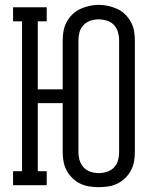

<svg xmlns="http://www.w3.org/2000/svg" viewBox="-20 -765 640 793"><path d="M388 8Q368 8 348.5 5Q329 2 311.5 -6.5Q294 -15 279.5 -29Q265 -43 255.5 -60.5Q246 -78 242.5 -97.5Q239 -117 239 -137V-339H136V-58H173V0H34V-58H71V-677H34V-735H173V-677H136V-396H239V-599Q239 -618 242.5 -637.5Q246 -657 255.5 -674.5Q265 -692 279.5 -706Q294 -720 311.5 -728Q329 -736 348.5 -740.5Q368 -745 388 -745Q408 -745 427.5 -740.5Q447 -736 464.5 -728Q482 -720 496.5 -706Q511 -692 520.5 -674.5Q530 -657 533.5 -637.5Q537 -618 537 -599V-137Q537 -117 533.5 -97.5Q530 -78 520.5 -60.5Q511 -43 496.5 -29Q482 -15 464.5 -6.5Q447 2 427.5 5Q408 8 388 8ZM388 -50Q405 -50 422 -55.5Q439 -61 451 -73.5Q463 -86 467.5 -102.5Q472 -119 472 -137V-599Q472 -616 467 -633Q462 -650 450 -662.5Q438 -675 421 -680Q404 -685 387 -685Q370 -685 353.5 -679.5Q337 -674 325 -661.5Q313 -649 308.5 -632.5Q304 -616 304 -599V-137Q304 -119 309 -102.5Q314 -86 325.5 -73.5Q337 -61 354 -55.5Q371 -50 388 -50Z"/></svg>

Font: Iosevka Curly Slab LtEx
Style: Regular
Weight: 300
Width: 7
Monospace: yes
Designer: Belleve Invis
Foundry: Belleve Invis
Version: Version 11.1.0; ttfautohint (v1.8.3)